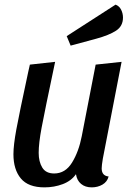

<svg xmlns="http://www.w3.org/2000/svg" viewBox="-20 -789 568 829"><path d="M419 -62Q419 -30 449 -27Q443 -4 422.5 8Q402 20 376 20Q348 20 330 5Q312 -10 308 -37Q288 -8 251 6Q214 20 172 20Q102 20 70 -18.5Q38 -57 38 -123Q38 -162 50.5 -230Q63 -298 102 -479Q105 -491 109 -510L218 -522Q172 -304 159.5 -237Q147 -170 147 -129Q147 -91 162.5 -65.5Q178 -40 214 -40Q262 -40 291 -87Q320 -134 333 -201L393 -510L505 -522L424 -104Q419 -74 419 -62ZM511 -713Q511 -676 481 -656.5Q451 -637 396 -622L285 -592L268 -633L479 -769Q495 -763 503 -747Q511 -731 511 -713Z"/></svg>

Font: Sansita
Style: Italic
Weight: 400
Italic angle: -11°
Designer: Pablo Cosgaya
Foundry: Omnibus-Type
Version: Version 1.006